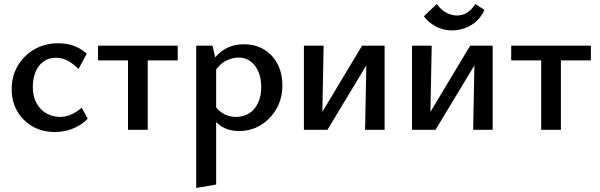

<svg xmlns="http://www.w3.org/2000/svg" viewBox="-20 -645 2980 954"><path d="M253 11Q191 11 142.5 -16.5Q94 -44 66 -92Q38 -140 38 -202Q38 -268 69 -319.5Q100 -371 152 -400.5Q204 -430 271 -430Q314 -430 349 -416.5Q384 -403 411 -378L370 -302Q344 -329 316.5 -343.5Q289 -358 258 -358Q221 -358 195 -338.5Q169 -319 156 -286Q143 -253 143 -213Q143 -167 161 -133.5Q179 -100 210 -82Q241 -64 279 -64Q307 -64 334 -76Q361 -88 386 -110L416 -55Q391 -30 362.5 -15.5Q334 -1 306.5 5Q279 11 253 11Z M616 0V-418H714V0ZM467 -345V-418H863V-345Z M1168 6Q1114 6 1075.5 -20.5Q1037 -47 1019 -96L1043 -127Q1062 -96 1090.5 -80Q1119 -64 1152 -64Q1191 -64 1219 -82.5Q1247 -101 1262.5 -134.5Q1278 -168 1278 -212Q1278 -253 1265 -286Q1252 -319 1226.5 -339Q1201 -359 1166 -359Q1135 -359 1102 -342.5Q1069 -326 1044 -285L1010 -303Q1044 -365 1088 -395Q1132 -425 1191 -425Q1250 -425 1293 -398.5Q1336 -372 1359.5 -326Q1383 -280 1383 -221Q1383 -156 1354 -105Q1325 -54 1276.5 -24Q1228 6 1168 6ZM955 289V-418H1036L1054 -339V272Z M1794 0 1802 -418H1891V0ZM1490 0V-418H1588L1580 0ZM1554 0V-43L1779 -418H1832V-373L1607 0Z M2331 0 2339 -418H2428V0ZM2027 0V-418H2125L2117 0ZM2091 0V-43L2316 -418H2369V-373L2144 0ZM2225 -494Q2184 -494 2147.5 -512.5Q2111 -531 2086 -564L2150 -625Q2175 -592 2201 -580Q2227 -568 2250 -568Q2279 -568 2301 -582Q2323 -596 2342 -625L2387 -596Q2364 -545 2320 -519.5Q2276 -494 2225 -494Z M2669 0V-418H2767V0ZM2520 -345V-418H2916V-345Z"/></svg>

Font: Ysabeau SemiBold
Style: Regular
Weight: 600
Designer: Christian Thalmann (Catharsis Fonts)
Version: Version 2.000;gftools[0.9.27.dev2+g8671c4b]